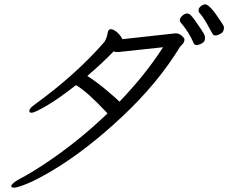

<svg xmlns="http://www.w3.org/2000/svg" viewBox="-20 -826 1049 882"><path d="M729 -609 524 -587H517Q509 -587 502 -590Q451 -537 381 -477Q421 -452 466.5 -414Q512 -376 529 -359Q649 -484 729 -609ZM542 -646 787 -673Q803 -673 816 -661Q829 -649 827.5 -642Q826 -635 824.5 -632Q823 -629 820 -625Q817 -621 813.5 -618Q810 -615 807 -611Q706 -445 542 -291Q378 -137 223 -44Q147 1 103 18.5Q59 36 46 36Q33 36 32 31V28Q35 14 77.5 -8Q120 -30 185 -73Q336 -173 474 -305Q382 -404 329 -435Q246 -370 192 -339Q138 -308 125.5 -308Q113 -308 115 -319Q117 -330 137 -344Q328 -482 461 -635Q464 -640 471 -658L475 -677Q478 -692 489.5 -692Q501 -692 517.5 -678Q534 -664 542 -646ZM869 -629Q849 -677 809 -724Q805 -729 807 -738Q809 -747 819.5 -755.5Q830 -764 839 -764Q848 -764 855.5 -757Q863 -750 877 -730.5Q891 -711 904.5 -690.5Q918 -670 920.5 -662Q923 -654 921 -643.5Q919 -633 906 -626Q893 -619 883 -619Q873 -619 869 -629ZM923 -806Q944 -806 996 -725Q1006 -710 1008 -705Q1010 -700 1007.5 -688.5Q1005 -677 991.5 -670Q978 -663 969 -663Q960 -663 955 -673Q950 -683 930 -718Q910 -753 895 -768Q891 -774 892.5 -782.5Q894 -791 904 -798.5Q914 -806 923 -806Z"/></svg>

Font: LXGW Bright GB
Style: Italic
Weight: 400
Italic angle: -12°
Designer: Christian Thalmann (Catharsis Fonts)
Foundry: LXGW / Christian Thalmann (Catharsis Fonts) / Fontworks Inc.
Version: Version 5.510